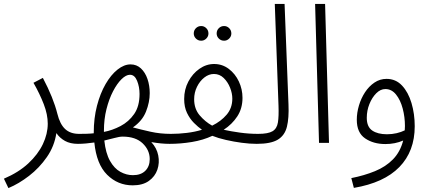

<svg xmlns="http://www.w3.org/2000/svg" viewBox="-37 -730 2198 981"><path d="M6 231 -17 183Q58 151 107.5 105Q157 59 182 6.5Q207 -46 207 -98Q207 -145 186.5 -198Q166 -251 134 -307L182 -332Q209 -281 227.5 -235Q246 -189 256 -149Q269 -96 295.5 -71Q322 -46 367 -46Q382 -46 388 -39Q394 -32 394 -22Q394 -11 385.5 -3Q377 5 361 5Q322 5 295 -10Q268 -25 251 -50Q241 17 202.5 72.5Q164 128 111.5 168.5Q59 209 6 231Z M361 5 368 -46Q385 -46 404.5 -46.5Q424 -47 442 -49V-52Q442 -126 458.5 -189.5Q475 -253 502.5 -300.5Q530 -348 563.5 -374.5Q597 -401 630 -401Q661 -401 683 -380.5Q705 -360 716.5 -326.5Q728 -293 728 -254Q728 -208 709 -160Q690 -112 642 -79Q683 -68 732 -57Q781 -46 836 -46Q862 -46 862 -22Q862 -11 853.5 -3Q845 5 830 5Q787 5 736 -4Q764 26 771.5 64Q779 102 767 137Q755 172 723.5 194.5Q692 217 641 217Q565 217 510.5 163Q456 109 445 -2Q424 1 402.5 3Q381 5 361 5ZM494 -62Q494 -62 494 -56Q537 -64 579 -86Q621 -108 648.5 -147.5Q676 -187 676 -250Q676 -286 663.5 -317Q651 -348 627 -348Q607 -348 584 -325.5Q561 -303 540.5 -263.5Q520 -224 507 -172.5Q494 -121 494 -62ZM642 165Q683 165 705.5 142.5Q728 120 728 83Q728 37 692 2.5Q656 -32 590 -32Q573 -32 548 -25Q523 -18 496 -12Q503 53 525 92Q547 131 578 148Q609 165 642 165Z M1108 -522Q1092 -522 1081 -533Q1070 -544 1070 -559Q1070 -575 1081 -586Q1092 -597 1108 -597Q1123 -597 1134 -586Q1145 -575 1145 -559Q1145 -544 1134 -533Q1123 -522 1108 -522ZM991 -522Q975 -522 964 -533Q953 -544 953 -559Q953 -575 964 -586Q975 -597 991 -597Q1006 -597 1017 -586Q1028 -575 1028 -559Q1028 -544 1017 -533Q1006 -522 991 -522Z M829 5 836 -46Q876 -46 917.5 -51Q959 -56 995 -67Q975 -81 954 -102Q933 -123 918.5 -153Q904 -183 904 -224Q904 -273 925.5 -313.5Q947 -354 982 -378.5Q1017 -403 1057 -403Q1099 -403 1132 -378Q1165 -353 1183.5 -313.5Q1202 -274 1202 -230Q1202 -176 1175.5 -135.5Q1149 -95 1106 -67Q1142 -59 1188.5 -52.5Q1235 -46 1282 -46Q1308 -46 1308 -22Q1308 -11 1299.5 -3Q1291 5 1275 5Q1239 5 1198 -0.5Q1157 -6 1117.5 -15Q1078 -24 1048 -36Q1001 -14 943.5 -4.5Q886 5 829 5ZM955 -223Q955 -174 983 -141Q1011 -108 1047 -88Q1092 -110 1121 -144Q1150 -178 1150 -226Q1150 -253 1138.5 -282Q1127 -311 1106 -331.5Q1085 -352 1056 -352Q1030 -352 1007 -334Q984 -316 969.5 -286.5Q955 -257 955 -223Z M1275 5 1282 -46Q1333 -46 1355.5 -59.5Q1378 -73 1383 -104.5Q1388 -136 1386 -190L1367 -710H1417L1437 -196Q1440 -127 1429 -82.5Q1418 -38 1382.5 -16.5Q1347 5 1275 5Z M1593 0 1573 -710H1624L1644 0Z M1771 230 1758 180Q1824 167 1879 144.5Q1934 122 1971 84Q2008 46 2023 -12Q1982 6 1932 6Q1871 6 1828.5 -23Q1786 -52 1786 -118Q1786 -154 1797 -191Q1808 -228 1828 -258.5Q1848 -289 1876 -308Q1904 -327 1938 -327Q1985 -327 2017 -293Q2049 -259 2065.5 -203.5Q2082 -148 2082 -85Q2082 43 2003.5 123.5Q1925 204 1771 230ZM1837 -128Q1837 -82 1865 -63Q1893 -44 1940 -44Q1966 -44 1989.5 -49.5Q2013 -55 2031 -64Q2032 -74 2032 -86Q2032 -132 2020.5 -175.5Q2009 -219 1986.5 -247Q1964 -275 1932 -275Q1907 -275 1885.5 -253.5Q1864 -232 1850.5 -198.5Q1837 -165 1837 -128Z"/></svg>

Font: Noto Sans Arabic SemCond Light
Style: Regular
Weight: 300
Width: 4
Designer: Monotype Design Team, Nadine Chahine, Nizar Qandah and Khaled Hosny
Foundry: Monotype Imaging Inc.
Version: Version 2.012; ttfautohint (v1.8.4.7-5d5b)